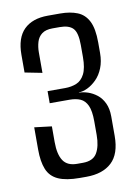

<svg xmlns="http://www.w3.org/2000/svg" viewBox="-74 -670 515 721"><g transform="rotate(-10 183.0 -309.5)"><path d="M172 1Q120 1 90 -12.5Q60 -26 48 -55.5Q36 -85 36 -131V-216L102 -208V-148Q102 -101 118 -77Q134 -53 171 -53H193Q232 -53 247 -78.5Q262 -104 262 -147V-199Q262 -239 252.5 -259.5Q243 -280 226 -287.5Q209 -295 185 -295H109V-341H176Q200 -341 219.5 -349Q239 -357 250.5 -379.5Q262 -402 262 -444V-490Q262 -537 246.5 -553.5Q231 -570 196 -570H168Q142 -570 127.5 -559Q113 -548 107.5 -529.5Q102 -511 102 -490V-412L36 -425V-492Q36 -557 68 -588.5Q100 -620 159 -620H206Q244 -620 271.5 -609Q299 -598 313.5 -569.5Q328 -541 328 -488V-448Q328 -416 318 -391Q308 -366 291.5 -349.5Q275 -333 257 -324.5Q239 -316 224 -316V-315Q240 -315 258 -309Q276 -303 292 -290.5Q308 -278 318 -257Q328 -236 328 -206V-132Q328 -63 293.5 -31Q259 1 197 1Z"/></g></svg>

Font: Smooch Sans Thin Medium
Style: Regular
Weight: 500
Version: Version 1.010